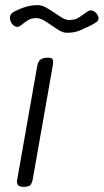

<svg xmlns="http://www.w3.org/2000/svg" viewBox="-20 -724 402 744"><path d="M71.5 0Q53 0 48.8 -8.5Q44.5 -17 46 -24L124 -467Q126 -479 130.8 -486.5Q135.5 -494 144 -497.2Q152.5 -500.5 166 -500.5Q180.5 -500.5 184 -493.8Q187.5 -487 184.5 -470L106.5 -27Q105.5 -21.5 100.5 -10.8Q95.5 0 71.5 0ZM239 -597Q226 -597 210.8 -605.5Q195.5 -614 179.8 -625.5Q164 -637 148.8 -645.5Q133.5 -654 120 -654Q101 -654 87.8 -645.2Q74.5 -636.5 58.5 -624Q51.5 -619 44.5 -620Q37.5 -621 31.5 -626.2Q25.5 -631.5 22 -639.2Q18.5 -647 18.5 -655Q18.5 -663.5 23.8 -670.2Q29 -677 47.5 -685Q65 -693.5 84.2 -698.8Q103.5 -704 127 -704Q141.5 -704 157.8 -695.2Q174 -686.5 190 -675.2Q206 -664 220.8 -655.2Q235.5 -646.5 247.5 -646.5Q272.5 -646.5 286.5 -656.8Q300.5 -667 319.5 -679.5Q330 -686.5 339.8 -682.2Q349.5 -678 355.8 -669.2Q362 -660.5 362 -653.5Q362 -644.5 354.5 -639Q347 -633.5 329 -624Q310.5 -615 289.5 -606Q268.5 -597 239 -597Z"/></svg>

Font: Edu AU VIC WA NT Pre
Style: Regular
Weight: 400
Designer: Tina and Corey Anderson, Eben Sorkin, Mirko Velimirovic
Foundry: Google for Education
Version: Version 1.001